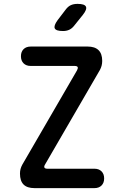

<svg xmlns="http://www.w3.org/2000/svg" viewBox="-20 -970 640 990"><path d="M158 0Q120 0 101.5 -18.5Q83 -37 83 -75Q83 -88 86 -99Q89 -110 95 -121L377 -607Q383 -618 380.5 -624Q378 -630 364 -630H138Q115 -630 101.5 -643.5Q88 -657 88 -680Q88 -703 101.5 -716.5Q115 -730 139 -730H432Q469 -730 488 -711.5Q507 -693 507 -656Q507 -643 504 -631.5Q501 -620 495 -609L213 -123Q206 -112 209 -106Q212 -100 225 -100H467Q490 -100 503.5 -86.5Q517 -73 517 -50Q517 -27 503.5 -13.5Q490 0 467 0ZM305 -810Q269 -810 262.5 -823.5Q256 -837 277 -866L319 -921Q331 -937 345.5 -943.5Q360 -950 380 -950Q416 -950 423 -936Q430 -922 407 -893L362 -837Q351 -823 337 -816.5Q323 -810 305 -810Z"/></svg>

Font: Maple Mono Medium
Style: Regular
Weight: 500
Monospace: yes
Designer: subframe7536
Version: Version 7.000